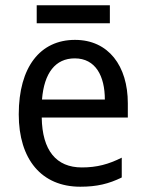

<svg xmlns="http://www.w3.org/2000/svg" viewBox="-20 -697 550 727"><path d="M396 -677H119V-609H396ZM264 -546C132 -546 51 -443 51 -264C51 -94 137 10 284 10C347 10 392 -1 441 -25V-100C391 -75 347 -63 290 -63C193 -63 140 -127 138 -252H464V-306C464 -447 391 -546 264 -546ZM263 -476C342 -476 377 -409 377 -320H139C147 -421 190 -476 263 -476Z"/></svg>

Font: Noto Sans Ethiopic SemiCondensed
Style: Regular
Weight: 400
Width: 4
Designer: Monotype Design Team
Foundry: Monotype Imaging Inc.
Version: Version 2.102